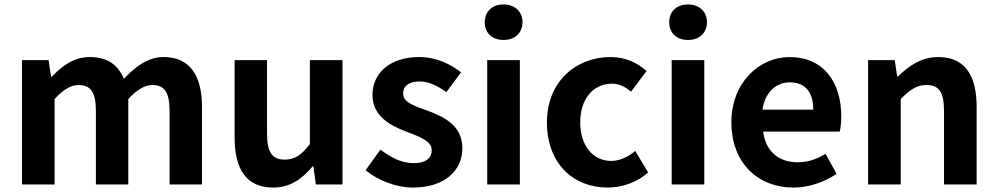

<svg xmlns="http://www.w3.org/2000/svg" viewBox="-20 -831 4493 865"><path d="M79 0H226V-385C265 -428 301 -448 333 -448C387 -448 412 -418 412 -331V0H558V-385C598 -428 634 -448 666 -448C719 -448 744 -418 744 -331V0H890V-349C890 -490 836 -574 717 -574C645 -574 590 -530 538 -476C512 -538 465 -574 385 -574C312 -574 260 -534 213 -485H210L199 -560H79Z M1210 14C1287 14 1340 -24 1388 -81H1392L1403 0H1523V-560H1376V-182C1338 -132 1308 -112 1263 -112C1208 -112 1183 -142 1183 -229V-560H1037V-211C1037 -70 1089 14 1210 14Z M1840 14C1985 14 2063 -64 2063 -163C2063 -266 1981 -304 1907 -332C1847 -354 1796 -369 1796 -410C1796 -442 1820 -464 1871 -464C1912 -464 1951 -444 1991 -416L2057 -505C2011 -541 1948 -574 1867 -574C1739 -574 1658 -503 1658 -403C1658 -309 1737 -266 1808 -239C1867 -216 1925 -197 1925 -155C1925 -120 1900 -96 1844 -96C1791 -96 1744 -119 1694 -157L1627 -64C1683 -18 1765 14 1840 14Z M2175 0H2322V-560H2175ZM2249 -651C2299 -651 2334 -682 2334 -731C2334 -779 2299 -811 2249 -811C2197 -811 2164 -779 2164 -731C2164 -682 2197 -651 2249 -651Z M2717 14C2779 14 2847 -7 2900 -54L2842 -151C2811 -125 2774 -106 2733 -106C2652 -106 2594 -174 2594 -280C2594 -385 2652 -454 2738 -454C2769 -454 2795 -441 2823 -418L2893 -511C2852 -548 2799 -574 2730 -574C2578 -574 2444 -466 2444 -280C2444 -94 2563 14 2717 14Z M3006 0H3153V-560H3006ZM3080 -651C3130 -651 3165 -682 3165 -731C3165 -779 3130 -811 3080 -811C3028 -811 2995 -779 2995 -731C2995 -682 3028 -651 3080 -651Z M3554 14C3623 14 3694 -10 3749 -48L3699 -138C3658 -113 3619 -100 3574 -100C3490 -100 3430 -147 3418 -238H3763C3767 -252 3770 -279 3770 -306C3770 -462 3690 -574 3536 -574C3403 -574 3275 -461 3275 -280C3275 -95 3397 14 3554 14ZM3415 -337C3427 -418 3479 -460 3538 -460C3611 -460 3644 -412 3644 -337Z M3891 0H4038V-385C4079 -426 4109 -448 4154 -448C4209 -448 4233 -418 4233 -331V0H4380V-349C4380 -490 4328 -574 4207 -574C4131 -574 4074 -534 4025 -486H4022L4011 -560H3891Z"/></svg>

Font: Noto Sans CJK SC
Style: Bold
Weight: 700
Designer: Ryoko NISHIZUKA 西塚涼子 (kana, bopomofo & ideographs); Paul D. Hunt (Latin, Greek & Cyrillic); Sandoll Communications 산돌커뮤니
Foundry: Adobe
Version: Version 2.004;hotconv 1.0.118;makeotfexe 2.5.65603